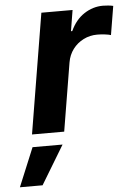

<svg xmlns="http://www.w3.org/2000/svg" viewBox="-113 -595 603 870"><g transform="rotate(-5 188.5 -159.5)"><path d="M17.5 0 107.8 -545.9H249.7L234.2 -450.8H240Q263.1 -501.3 302.8 -527.2Q342.4 -553.2 388.3 -553.2Q399.7 -553.2 412.5 -551.9Q425.3 -550.6 434.9 -548.3L413.2 -417.5Q403.1 -420.8 384.9 -422.9Q366.7 -425 351.1 -425Q317.6 -425 288.7 -410.5Q259.7 -396 240.4 -370.3Q221.1 -344.6 215.3 -310.7L163.9 0ZM-58 233.6 14.9 57.6H151.4L45.1 233.6Z"/></g></svg>

Font: Inter Variable
Style: Italic
Weight: 400
Italic angle: -9.39999°
Designer: Rasmus Andersson
Foundry: rsms
Version: Version 4.001;git-9221beed3